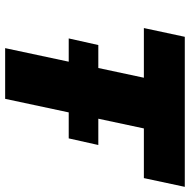

<svg xmlns="http://www.w3.org/2000/svg" viewBox="-16 -722 738 746"><g transform="rotate(90 353.0 -349.0)"><path d="M167 0 282 -539H89L123 -698H706L672 -539H479L364 0ZM129.3 -247 155 -362H543.4L517.7 -247Z"/></g></svg>

Font: Azeret Mono Thin ExtraBold
Style: Italic
Weight: 800
Italic angle: -12°
Version: Version 1.002